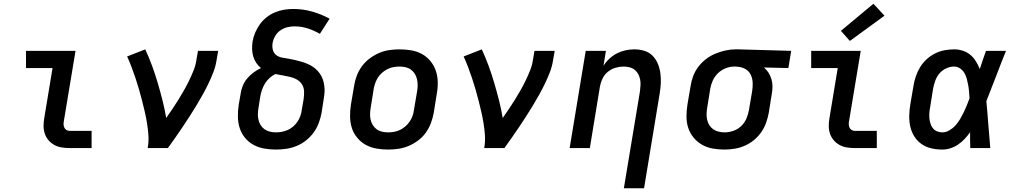

<svg xmlns="http://www.w3.org/2000/svg" viewBox="-20 -792 5440 1027"><path d="M352 0Q330 0 309 -3.5Q288 -7 270 -17Q252 -27 239 -42.5Q226 -58 219.5 -77.5Q213 -97 213 -118.5Q213 -140 217 -162L261 -428H119V-520H384L322 -147Q320 -138 320 -128.5Q320 -119 323.5 -110.5Q327 -102 335 -97Q343 -92 352 -92H470V0Z M770 0Q776 -33 774 -65.5Q772 -98 767 -129.5Q762 -161 755 -192Q748 -223 740 -253.5Q732 -284 723.5 -314Q715 -344 705 -373.5Q695 -403 684 -432.5Q673 -462 660 -490L757 -528Q777 -485 793.5 -440Q810 -395 823.5 -349Q837 -303 849 -256Q861 -209 869 -161Q886 -185 902.5 -209.5Q919 -234 934.5 -259Q950 -284 964.5 -309.5Q979 -335 991.5 -361Q1004 -387 1015 -414Q1026 -441 1030 -468L1039 -520H1147L1138 -468Q1133 -436 1121 -405Q1109 -374 1094.5 -344Q1080 -314 1063.5 -284.5Q1047 -255 1029.5 -226Q1012 -197 993.5 -168.5Q975 -140 956 -111.5Q937 -83 917.5 -55.5Q898 -28 878 0Z M1456 8Q1424 8 1393 2.5Q1362 -3 1335.5 -17.5Q1309 -32 1290 -55.5Q1271 -79 1262 -107.5Q1253 -136 1252.5 -168Q1252 -200 1257 -232L1267 -290Q1270 -312 1278.5 -333Q1287 -354 1302 -372Q1317 -390 1336 -404Q1355 -418 1376 -428Q1361 -440 1350.5 -456Q1340 -472 1334.5 -490.5Q1329 -509 1328.5 -529Q1328 -549 1331 -570Q1335 -594 1345 -617.5Q1355 -641 1370 -662Q1385 -683 1406 -699.5Q1427 -716 1451 -726Q1475 -736 1499.5 -740Q1524 -744 1548 -744Q1601 -744 1650 -730Q1699 -716 1743 -692L1691 -611Q1660 -629 1626 -640Q1592 -651 1554 -651Q1535 -651 1515.5 -646Q1496 -641 1479 -629Q1462 -617 1451.5 -598.5Q1441 -580 1438 -561Q1435 -543 1439.5 -525.5Q1444 -508 1457.5 -497.5Q1471 -487 1488.5 -484Q1506 -481 1523.5 -478Q1541 -475 1558 -471Q1575 -467 1592 -462Q1609 -457 1624.5 -450.5Q1640 -444 1654 -434.5Q1668 -425 1679.5 -412.5Q1691 -400 1699 -385Q1707 -370 1711 -353Q1715 -336 1716 -318.5Q1717 -301 1714.5 -282.5Q1712 -264 1709 -246L1700 -188Q1695 -161 1685 -134Q1675 -107 1657.5 -83Q1640 -59 1616.5 -40.5Q1593 -22 1566 -11Q1539 0 1511 4Q1483 8 1456 8ZM1456 -84Q1472 -84 1488 -87Q1504 -90 1519.5 -97Q1535 -104 1548.5 -115.5Q1562 -127 1571.5 -141.5Q1581 -156 1586.5 -171.5Q1592 -187 1594 -203L1604 -261Q1607 -282 1606.5 -302.5Q1606 -323 1596 -339.5Q1586 -356 1569 -366Q1552 -376 1532.5 -380.5Q1513 -385 1493 -388.5Q1473 -392 1453 -396Q1436 -388 1421.5 -374.5Q1407 -361 1397 -344.5Q1387 -328 1381 -310.5Q1375 -293 1372 -275L1363 -217Q1360 -200 1359.5 -183.5Q1359 -167 1362.5 -151.5Q1366 -136 1374 -123Q1382 -110 1394.5 -101Q1407 -92 1423 -88Q1439 -84 1456 -84Z M2056 8Q2024 8 1993 2.5Q1962 -3 1936 -17.5Q1910 -32 1890.5 -55.5Q1871 -79 1862 -107.5Q1853 -136 1852.5 -168Q1852 -200 1857 -232L1874 -332Q1878 -359 1888 -386Q1898 -413 1915.5 -437Q1933 -461 1957 -479Q1981 -497 2007.5 -508.5Q2034 -520 2062 -524Q2090 -528 2117 -528Q2150 -528 2181 -522.5Q2212 -517 2238 -502.5Q2264 -488 2283 -464.5Q2302 -441 2311.5 -412.5Q2321 -384 2321.5 -352Q2322 -320 2316 -288L2300 -188Q2295 -161 2285 -134Q2275 -107 2258 -83Q2241 -59 2217 -41Q2193 -23 2166 -11.5Q2139 0 2111 4Q2083 8 2056 8ZM2057 -84Q2073 -84 2089 -87Q2105 -90 2120.5 -97.5Q2136 -105 2149 -116.5Q2162 -128 2171.5 -142Q2181 -156 2186.5 -171.5Q2192 -187 2194 -203L2211 -303Q2214 -320 2214 -336.5Q2214 -353 2210.5 -368.5Q2207 -384 2198.5 -397.5Q2190 -411 2177.5 -420Q2165 -429 2149 -432.5Q2133 -436 2116 -436Q2101 -436 2084.5 -433Q2068 -430 2053 -422.5Q2038 -415 2024.5 -403.5Q2011 -392 2002 -378Q1993 -364 1987.5 -348.5Q1982 -333 1979 -317L1963 -217Q1960 -200 1959.5 -183.5Q1959 -167 1962.5 -151.5Q1966 -136 1974.5 -122.5Q1983 -109 1995.5 -100Q2008 -91 2024 -87.5Q2040 -84 2057 -84Z M2570 0Q2576 -33 2574 -65.5Q2572 -98 2567 -129.5Q2562 -161 2555 -192Q2548 -223 2540 -253.5Q2532 -284 2523.5 -314Q2515 -344 2505 -373.5Q2495 -403 2484 -432.5Q2473 -462 2460 -490L2557 -528Q2577 -485 2593.5 -440Q2610 -395 2623.5 -349Q2637 -303 2649 -256Q2661 -209 2669 -161Q2686 -185 2702.5 -209.5Q2719 -234 2734.5 -259Q2750 -284 2764.5 -309.5Q2779 -335 2791.5 -361Q2804 -387 2815 -414Q2826 -441 2830 -468L2839 -520H2947L2938 -468Q2933 -436 2921 -405Q2909 -374 2894.5 -344Q2880 -314 2863.5 -284.5Q2847 -255 2829.5 -226Q2812 -197 2793.5 -168.5Q2775 -140 2756 -111.5Q2737 -83 2717.5 -55.5Q2698 -28 2678 0Z M3317 215 3403 -303Q3405 -319 3406 -335.5Q3407 -352 3404 -367Q3401 -382 3394 -395.5Q3387 -409 3375 -418.5Q3363 -428 3347.5 -432Q3332 -436 3316 -436Q3294 -436 3272 -429.5Q3250 -423 3231.5 -408Q3213 -393 3203 -372Q3193 -351 3189 -329L3135 0H3027L3113 -520H3221L3208 -440Q3221 -461 3240 -478.5Q3259 -496 3281 -507Q3303 -518 3326.5 -523Q3350 -528 3373 -528Q3401 -528 3427 -520Q3453 -512 3471 -493.5Q3489 -475 3499 -450.5Q3509 -426 3512.5 -399Q3516 -372 3514.5 -344Q3513 -316 3508 -288L3425 215Z M3855 8Q3823 8 3792 2.5Q3761 -3 3735 -18Q3709 -33 3690 -56Q3671 -79 3661.5 -107.5Q3652 -136 3652 -168Q3652 -200 3657 -232L3674 -332Q3678 -359 3688 -385.5Q3698 -412 3715.5 -435Q3733 -458 3756.5 -476Q3780 -494 3806.5 -505Q3833 -516 3860.5 -522Q3888 -528 3914 -528Q3919 -528 3923 -528Q3927 -528 3931 -528L4212 -520L4197 -428L4066 -431Q4081 -419 4091 -403Q4101 -387 4106.5 -368Q4112 -349 4112 -329Q4112 -309 4108 -288L4092 -188Q4087 -161 4077.5 -134.5Q4068 -108 4051.5 -84.5Q4035 -61 4012.5 -42.5Q3990 -24 3963.5 -12.5Q3937 -1 3909.5 3.5Q3882 8 3856 8ZM3856 -84Q3879 -84 3902.5 -92Q3926 -100 3944.5 -117.5Q3963 -135 3972.5 -157.5Q3982 -180 3986 -203L4003 -303Q4007 -326 4006 -349.5Q4005 -373 3995.5 -392.5Q3986 -412 3966.5 -423Q3947 -434 3924 -435L3916 -436Q3914 -436 3912 -436Q3910 -436 3908 -436Q3885 -436 3862 -427Q3839 -418 3821 -401Q3803 -384 3793 -362Q3783 -340 3779 -317L3763 -217Q3760 -200 3759.5 -183.5Q3759 -167 3762.5 -151.5Q3766 -136 3774 -123Q3782 -110 3794.5 -101Q3807 -92 3823 -88Q3839 -84 3856 -84Q3856 -84 3856 -84Q3856 -84 3856 -84Z M4552 0Q4530 0 4509 -3.5Q4488 -7 4470 -17Q4452 -27 4439 -42.5Q4426 -58 4419.5 -77.5Q4413 -97 4413 -118.5Q4413 -140 4417 -162L4461 -428H4319V-520H4584L4522 -147Q4520 -138 4520 -128.5Q4520 -119 4523.5 -110.5Q4527 -102 4535 -97Q4543 -92 4552 -92H4670V0ZM4526 -573 4478 -627 4652 -772 4711 -708Z M5021 8Q4991 8 4962 1.5Q4933 -5 4910 -21Q4887 -37 4871.5 -61Q4856 -85 4849.5 -113Q4843 -141 4843.5 -171.5Q4844 -202 4849 -232L4866 -332Q4870 -358 4878.5 -383Q4887 -408 4901 -431.5Q4915 -455 4935.5 -474Q4956 -493 4980.5 -505.5Q5005 -518 5031.5 -523Q5058 -528 5083 -528Q5108 -528 5130.5 -520.5Q5153 -513 5170.5 -498.5Q5188 -484 5200 -464Q5212 -444 5221 -423Q5229 -447 5237 -471.5Q5245 -496 5254 -520H5361Q5334 -453 5308.5 -385.5Q5283 -318 5256 -251Q5262 -189 5266.5 -126Q5271 -63 5277 0H5170Q5169 -21 5169 -42.5Q5169 -64 5169 -85Q5156 -66 5140 -49Q5124 -32 5105 -19Q5086 -6 5064 1Q5042 8 5021 8ZM5021 -84Q5040 -84 5058.5 -95Q5077 -106 5091 -121.5Q5105 -137 5115.5 -155Q5126 -173 5135 -191.5Q5144 -210 5151.5 -228.5Q5159 -247 5166 -266Q5165 -283 5163.5 -301Q5162 -319 5159 -336Q5156 -353 5151.5 -370Q5147 -387 5138.5 -401.5Q5130 -416 5115.5 -426Q5101 -436 5083 -436Q5062 -436 5040.5 -426Q5019 -416 5004.5 -398.5Q4990 -381 4982.5 -359.5Q4975 -338 4971 -317L4955 -217Q4952 -202 4951 -187Q4950 -172 4951.5 -157.5Q4953 -143 4957.5 -129.5Q4962 -116 4970.5 -105.5Q4979 -95 4992.5 -89.5Q5006 -84 5021 -84Z"/></svg>

Font: Iosevka SS04 SmBd Ex Obl
Style: Regular
Weight: 600
Width: 7
Italic angle: -9°
Monospace: yes
Designer: Belleve Invis
Foundry: Belleve Invis
Version: Version 19.0.0; ttfautohint (v1.8.4)